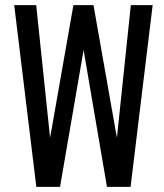

<svg xmlns="http://www.w3.org/2000/svg" viewBox="-20 -731 640 751"><path d="M122.1 0H214.8L301.8 -505.4L307.1 -535.6L312 -505.9L398.4 0H490.7L577.1 -710.9H491.7L440.4 -221.7L437.5 -192.4L432.1 -221.2L345.7 -710.9H267.1L181.2 -221.7L175.8 -192.4L172.9 -220.7L121.6 -710.9H35.6Z"/></svg>

Font: Roboto Mono
Style: Regular
Weight: 400
Monospace: yes
Designer: Google
Version: Version 3.000